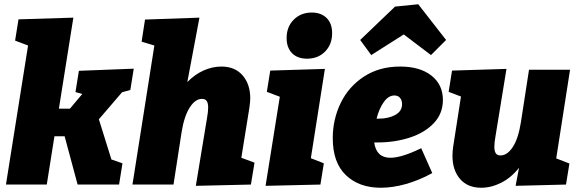

<svg xmlns="http://www.w3.org/2000/svg" viewBox="-20 -868 2727 903"><path d="M593 -445 554 -434 445 -307 504 -118 556 -100 540 0H345L284 -227H236L200 0H8L112 -654L51 -677L67 -777L325 -785L257 -357H309L367 -426L335 -435L351 -535L609 -545Z M1115 -126 1177 -103 1160 0 901 6 954 -315Q959 -343 959 -363Q959 -382 952.5 -392.5Q946 -403 930 -403Q898 -403 872 -362Q846 -321 834 -246L796 0H603L706 -654L646 -672L662 -776L918 -785L861 -482Q896 -518 937.5 -536.5Q979 -555 1021 -555Q1085 -555 1121 -513.5Q1157 -472 1157 -405Q1157 -392 1153 -362Z M1251 -536 1508 -544 1442 -124 1503 -100 1487 0 1229 6 1296 -413 1235 -436ZM1328 -689Q1328 -742 1361.5 -775.5Q1395 -809 1446 -809Q1490 -809 1516 -783.5Q1542 -758 1542 -712Q1542 -659 1509 -625.5Q1476 -592 1424 -592Q1379 -592 1353.5 -618Q1328 -644 1328 -689Z M1755 -198H1740Q1750 -126 1816 -126Q1869 -126 1961 -171L2013 -54Q1951 -20 1889 -2.5Q1827 15 1771 15Q1669 15 1607 -44Q1545 -103 1545 -218Q1545 -307 1582.5 -384Q1620 -461 1692 -508Q1764 -555 1862 -555Q1955 -555 2009 -512.5Q2063 -470 2063 -398Q2063 -334 2020.5 -289Q1978 -244 1907.5 -221Q1837 -198 1755 -198ZM1751 -310H1762Q1807 -310 1839 -327.5Q1871 -345 1871 -378Q1871 -396 1861.5 -407.5Q1852 -419 1835 -419Q1807 -419 1785 -388Q1763 -357 1751 -310ZM1947 -848 2078 -680 2007 -609 1879 -706 1726 -609 1674 -680 1838 -837Z M2661 -540 2596 -123 2658 -99 2642 0 2405 6 2421 -79Q2385 -33 2338 -9Q2291 15 2243 15Q2179 15 2143.5 -26.5Q2108 -68 2108 -135Q2108 -155 2111 -176L2148 -414L2090 -436L2106 -536L2362 -544L2310 -225Q2305 -197 2305 -177Q2305 -158 2311.5 -147.5Q2318 -137 2334 -137Q2366 -137 2392 -177Q2418 -217 2430 -294L2468 -540Z"/></svg>

Font: Bitter Pro Black
Style: Italic
Weight: 900
Italic angle: -9°
Designer: Sol Matas, and Bitter project Authors
Foundry: Sol Matas
Version: Version 1.010